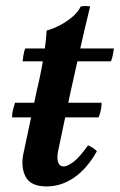

<svg xmlns="http://www.w3.org/2000/svg" viewBox="-20 -620 408 654"><path d="M316 -220H21Q21 -233 24 -245Q27 -257 31 -270H326Q326 -257 323.5 -245Q321 -233 316 -220ZM57 -411Q58 -420 60 -433Q62 -446 66 -455H368Q367 -448 364.5 -434Q362 -420 358 -411ZM280 -125Q289 -121 296 -116.5Q303 -112 310 -105Q277 -46 233 -15.5Q189 15 139 15Q84 15 67 -18.5Q50 -52 60 -98L105 -310Q113 -343 120 -378.5Q127 -414 132 -449Q137 -484 139 -516Q161 -522 184 -534Q207 -546 226.5 -562.5Q246 -579 255 -598Q272 -601 287 -598Q267 -517 252 -448.5Q237 -380 221 -310L178 -106Q173 -82 178 -67.5Q183 -53 197 -53Q209 -53 229.5 -68Q250 -83 280 -125Z"/></svg>

Font: Poltawski Nowy SemiBold
Style: Italic
Weight: 600
Italic angle: -12°
Version: Version 1.001;gftools[0.9.25]